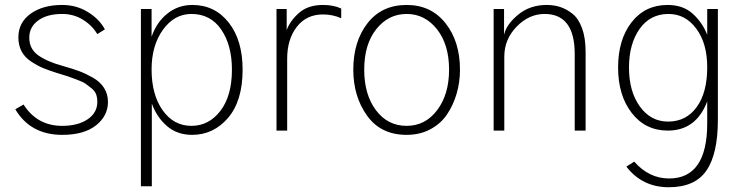

<svg xmlns="http://www.w3.org/2000/svg" viewBox="-20 -538 3068 791"><path d="M43 -87.9 77.1 -107.4Q132.8 -19.5 236.3 -19.5Q300.8 -19.5 340.8 -46.4Q380.9 -73.2 380.9 -118.2Q380.9 -135.7 376 -149.4Q371.1 -163.1 356.4 -174.8Q341.8 -186.5 332 -193.4Q322.3 -200.2 296.4 -210Q270.5 -219.7 259.3 -223.6Q248 -227.5 214.8 -237.3Q180.7 -248 157.2 -257.8Q133.8 -267.6 107.9 -284.7Q82 -301.8 68.8 -326.7Q55.7 -351.6 55.7 -383.8Q55.7 -445.3 106 -481.4Q156.2 -517.6 236.3 -517.6Q294.9 -517.6 342.3 -488.3Q389.6 -459 412.1 -417L380.9 -397.5Q359.4 -433.6 321.3 -457Q283.2 -480.5 236.3 -480.5Q173.8 -480.5 137.2 -453.6Q100.6 -426.8 100.6 -382.8Q100.6 -335.9 138.2 -309.6Q175.8 -283.2 241.2 -265.6Q279.3 -254.9 305.7 -245.1Q332 -235.4 362.3 -218.3Q392.6 -201.2 408.7 -175.8Q424.8 -150.4 424.8 -118.2Q424.8 -60.5 375.5 -21.5Q326.2 17.6 236.3 17.6Q105.5 17.6 43 -87.9Z M604.5 -252Q604.5 -148.4 649.9 -84Q695.3 -19.5 768.6 -19.5Q840.8 -19.5 888.2 -81.5Q935.5 -143.6 935.5 -251Q935.5 -351.6 891.6 -416Q847.7 -480.5 768.6 -480.5Q698.2 -480.5 651.4 -415.5Q604.5 -350.6 604.5 -252ZM560.5 229.5V-501H604.5V-386.7Q625 -446.3 669.4 -481.9Q713.9 -517.6 772.5 -517.6Q865.2 -517.6 922.4 -444.8Q979.5 -372.1 979.5 -251Q979.5 -122.1 919.4 -52.2Q859.4 17.6 771.5 17.6Q710 17.6 668 -18.6Q626 -54.7 605.5 -111.3V229.5Z M1119.1 0V-501H1161.1V-414.1Q1174.8 -452.1 1211.9 -484.9Q1249 -517.6 1310.5 -517.6Q1354.5 -517.6 1385.7 -502.9V-462.9Q1350.6 -478.5 1310.5 -478.5Q1242.2 -478.5 1202.6 -427.2Q1163.1 -376 1163.1 -295.9V0Z M1480.5 -251Q1480.5 -148.4 1528.8 -84Q1577.1 -19.5 1655.3 -19.5Q1732.4 -19.5 1781.2 -84.5Q1830.1 -149.4 1830.1 -251Q1830.1 -354.5 1780.3 -417.5Q1730.5 -480.5 1655.3 -480.5Q1580.1 -480.5 1530.3 -418Q1480.5 -355.5 1480.5 -251ZM1435.5 -251Q1435.5 -367.2 1494.1 -442.4Q1552.7 -517.6 1655.3 -517.6Q1755.9 -517.6 1815.4 -442.4Q1875 -367.2 1875 -251Q1875 -199.2 1861.3 -152.3Q1847.7 -105.5 1821.8 -66.9Q1795.9 -28.3 1752.9 -5.4Q1710 17.6 1655.3 17.6Q1548.8 17.6 1492.2 -61.5Q1435.5 -140.6 1435.5 -251Z M2013.7 0V-501H2056.6V-397.5H2057.6Q2066.4 -437.5 2114.7 -477.5Q2163.1 -517.6 2232.4 -517.6Q2261.7 -517.6 2287.6 -509.3Q2313.5 -501 2338.4 -481.4Q2363.3 -461.9 2377.9 -421.9Q2392.6 -381.8 2392.6 -324.2V0H2347.7V-315.4Q2347.7 -480.5 2223.6 -480.5Q2159.2 -480.5 2108.4 -428.2Q2057.6 -376 2057.6 -304.7V0Z M2571.3 -259.8Q2571.3 -161.1 2616.2 -99.1Q2661.1 -37.1 2732.4 -37.1Q2806.6 -37.1 2850.1 -96.7Q2893.6 -156.2 2893.6 -260.7Q2893.6 -359.4 2848.6 -419.9Q2803.7 -480.5 2734.4 -480.5Q2658.2 -480.5 2614.7 -418.5Q2571.3 -356.4 2571.3 -259.8ZM2526.4 -259.8Q2526.4 -375 2582 -446.3Q2637.7 -517.6 2730.5 -517.6Q2794.9 -517.6 2835 -480.5Q2875 -443.4 2893.6 -394.5V-501H2937.5V-44.9Q2937.5 96.7 2890.1 165Q2842.8 233.4 2735.4 233.4Q2626 233.4 2560.5 148.4L2592.8 127.9Q2654.3 197.3 2736.3 197.3Q2893.6 197.3 2893.6 -30.3V-120.1Q2847.7 0 2731.4 0Q2638.7 0 2582.5 -72.8Q2526.4 -145.5 2526.4 -259.8Z"/></svg>

Font: Gothic A1 ExtraLight
Style: Regular
Weight: 275
Designer: HanYang I&C Co.,Ltd.
Foundry: HanYang I&C Co.,Ltd.
Version: Version 2.50